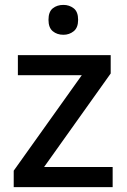

<svg xmlns="http://www.w3.org/2000/svg" viewBox="-20 -764 517 784"><path d="M36 0V-67L314 -457H53V-539H432V-464L160 -82H440V0ZM239 -744Q263 -744 281 -730Q299 -716 299 -683Q299 -651 281 -636.5Q263 -622 239 -622Q213 -622 195.5 -636.5Q178 -651 178 -683Q178 -716 195.5 -730Q213 -744 239 -744Z"/></svg>

Font: Noto Sans Symbols Medium
Style: Regular
Weight: 500
Version: Version 2.002